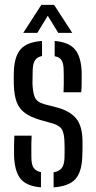

<svg xmlns="http://www.w3.org/2000/svg" viewBox="-20 -778 402 804"><path d="M39 -123Q38.5 -146 38.8 -167Q39 -188 40 -210H112.5Q111 -179 111.2 -155.8Q111.5 -132.5 111.5 -115Q112 -88 121.2 -74.8Q130.5 -61.5 151.5 -57V6.5Q91 1.5 66.2 -29.2Q41.5 -60 39 -123ZM204.5 6.5V-56.5Q228 -60.5 238.5 -74.2Q249 -88 250 -115.5Q250.5 -130 250.5 -140.5Q250.5 -151 250.5 -160.8Q250.5 -170.5 250 -182.5Q249 -218 240 -234.8Q231 -251.5 202.5 -260.5L147.5 -276Q108 -287.5 84.5 -304.8Q61 -322 50.2 -349.8Q39.5 -377.5 38 -421.5Q37.5 -439.5 37.5 -451.2Q37.5 -463 38 -476Q39.5 -540 65.8 -571Q92 -602 156 -606.5V-543.5Q135.5 -539 126.8 -526Q118 -513 117 -486Q117 -477 116.5 -462Q116 -447 116 -429.5Q117 -394 125 -372.5Q133 -351 164.5 -342L216.5 -328.5Q272.5 -314 299 -281.8Q325.5 -249.5 325.5 -185Q325.5 -167 325.5 -153.2Q325.5 -139.5 324.5 -121Q322.5 -58.5 295.8 -28.2Q269 2 204.5 6.5ZM246 -391.5Q247 -408 247 -425.8Q247 -443.5 247 -459.5Q247 -475.5 246.5 -486.5Q246 -512.5 237.8 -525.8Q229.5 -539 209 -542.5V-606.5Q268.5 -601.5 294 -571Q319.5 -540.5 322 -477Q322 -469.5 322 -453.8Q322 -438 321.8 -421Q321.5 -404 320 -391.5ZM77.5 -640.5 153 -757.5H206.5L282.5 -640.5H224L180 -712L136.5 -640.5Z"/></svg>

Font: Big Shoulders Stencil Text Thin
Style: Regular
Weight: 400
Version: Version 2.001